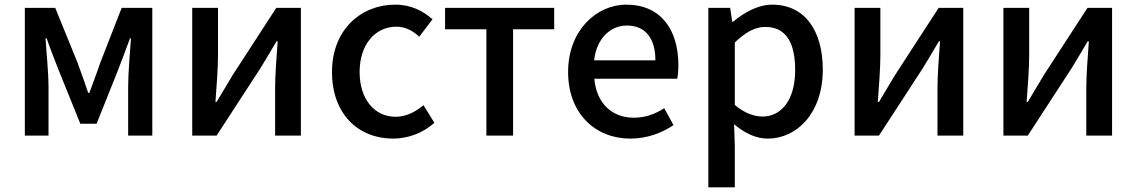

<svg xmlns="http://www.w3.org/2000/svg" viewBox="-20 -584 4896 827"><path d="M87 0H189V-214C189 -266 180 -360 176 -419H181C196 -375 216 -324 233 -281L326 -51H396L488 -281C504 -324 524 -374 540 -419H544C540 -360 532 -266 532 -214V0H636V-550H504L412 -314C397 -269 380 -226 365 -184H360C346 -226 330 -269 314 -314L218 -550H87Z M808 0H913L1101 -289C1121 -321 1151 -372 1171 -406H1176C1171 -335 1165 -262 1165 -205V0H1276V-550H1170L983 -262C964 -229 932 -178 913 -145H908C913 -215 919 -288 919 -345V-550H808Z M1673 13C1736 13 1801 -10 1851 -55L1804 -131C1771 -103 1730 -81 1684 -81C1592 -81 1529 -158 1529 -274C1529 -391 1595 -469 1687 -469C1725 -469 1756 -453 1786 -426L1843 -501C1803 -536 1752 -564 1682 -564C1537 -564 1410 -458 1410 -274C1410 -92 1524 13 1673 13Z M2075 0H2190V-458H2367V-550H1897V-458H2075Z M2695 13C2767 13 2830 -11 2881 -45L2841 -118C2801 -92 2759 -77 2710 -77C2615 -77 2549 -140 2540 -245H2897C2900 -258 2902 -281 2902 -303C2902 -459 2824 -564 2678 -564C2549 -564 2427 -453 2427 -274C2427 -93 2546 13 2695 13ZM2539 -324C2550 -421 2611 -474 2680 -474C2760 -474 2803 -419 2803 -324Z M3031 223H3145V45L3142 -49C3189 -9 3238 13 3287 13C3411 13 3524 -95 3524 -284C3524 -453 3446 -564 3306 -564C3245 -564 3185 -530 3137 -490H3134L3125 -550H3031ZM3265 -82C3231 -82 3188 -95 3145 -132V-401C3192 -446 3233 -468 3276 -468C3368 -468 3405 -397 3405 -282C3405 -153 3345 -82 3265 -82Z M3661 0H3766L3954 -289C3974 -321 4004 -372 4024 -406H4029C4024 -335 4018 -262 4018 -205V0H4129V-550H4023L3836 -262C3817 -229 3785 -178 3766 -145H3761C3766 -215 3772 -288 3772 -345V-550H3661Z M4302 0H4407L4595 -289C4615 -321 4645 -372 4665 -406H4670C4665 -335 4659 -262 4659 -205V0H4770V-550H4664L4477 -262C4458 -229 4426 -178 4407 -145H4402C4407 -215 4413 -288 4413 -345V-550H4302Z"/></svg>

Font: Noto Sans T Chinese Medium
Style: Regular
Weight: 500
Designer: Ryoko NISHIZUKA (kana & ideographs); Paul D. Hunt (Latin, Greek & Cyrillic); Wenlong ZHANG (bopomofo); Sandoll Communica
Foundry: Adobe Systems Incorporated
Version: Version 1.000;PS 1;hotconv 1.0.78;makeotf.lib2.5.61930